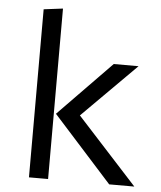

<svg xmlns="http://www.w3.org/2000/svg" viewBox="-54 -815 723 862"><g transform="rotate(5 307.5 -384.0)"><path d="M194.9 -768.2V0H108.7V-757.4ZM555.4 -540 312.3 -296.9 583.6 0H470.3L204.6 -294.9L443.6 -540Z"/></g></svg>

Font: FiraCode Nerd Font Mono
Style: Regular
Weight: 400
Monospace: yes
Designer: Carrois Corporate, Edenspiekermann AG, Nikita Prokopov
Foundry: Carrois Corporate, Edenspiekermann AG, Nikita Prokopov
Version: Version 6.002;Nerd Fonts 3.4.0